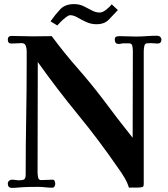

<svg xmlns="http://www.w3.org/2000/svg" viewBox="-20 -911 820 935"><path d="M766 -718Q766 -699 747 -699Q739 -699 731 -700Q723 -701 715 -701Q711 -701 706 -700.5Q701 -700 696 -700Q686 -700 683 -687.5Q680 -675 680 -660.5Q680 -646 680 -640V-17Q680 -10 678.5 -5Q677 0 668 1Q654 3 638 2.5Q622 2 608 3Q600 -23 585.5 -47Q571 -71 555 -93Q463 -227 360.5 -352Q258 -477 164 -609Q164 -474 163.5 -339.5Q163 -205 163 -70Q163 -61 165.5 -47.5Q168 -34 180 -34Q194 -34 208.5 -35Q223 -36 236 -36Q244 -36 246.5 -28.5Q249 -21 249 -16Q249 -9 245.5 -3Q242 3 234 3Q217 3 200 1Q183 -1 166 -1Q143 -1 119 -0.5Q95 0 72 2Q63 3 54.5 3.5Q46 4 38 4Q18 4 18 -17Q18 -25 24 -30.5Q30 -36 37 -36Q47 -36 56 -34.5Q65 -33 75 -33Q90 -33 97.5 -37.5Q105 -42 105 -60Q105 -198 107.5 -336Q110 -474 110 -612Q110 -625 110 -637Q110 -649 110 -662Q110 -675 105.5 -688Q101 -701 85 -701Q73 -701 60.5 -700Q48 -699 35 -699Q18 -699 18 -718Q18 -736 36 -736Q62 -736 88 -735Q114 -734 139 -734Q162 -734 185.5 -734.5Q209 -735 232 -735Q291 -655 356.5 -580.5Q422 -506 482 -427Q517 -380 553 -333Q589 -286 626 -240Q626 -346 626.5 -452Q627 -558 627 -664Q627 -673 624.5 -686.5Q622 -700 609 -700H582Q576 -700 570 -698.5Q564 -697 558 -697Q539 -697 539 -718Q539 -730 546 -732.5Q553 -735 563 -735Q583 -735 602.5 -734Q622 -733 641 -733Q667 -733 693.5 -735Q720 -737 746 -737Q754 -737 760 -731.5Q766 -726 766 -718ZM554 -862Q531 -837 509.5 -815Q488 -793 450 -793Q423 -793 399.5 -804Q376 -815 357 -826Q338 -837 322 -837Q314 -837 301 -827Q288 -817 276.5 -805.5Q265 -794 259 -787L226 -807Q249 -840 273 -865.5Q297 -891 341 -891Q366 -891 387 -881Q408 -871 427 -860.5Q446 -850 465 -850Q480 -850 498 -864.5Q516 -879 524 -890Z"/></svg>

Font: Kaisei Tokumin
Style: Bold
Weight: 700
Designer: Font-Kai, 金井和夫
Foundry: KAZUO KANAI
Version: Version 5.003